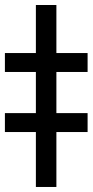

<svg xmlns="http://www.w3.org/2000/svg" viewBox="-62 -743 369 763"><path d="M162.1 -723.1V0H80.6V-723.1ZM-42.5 -457V-532.2H286.1V-457ZM-42.5 -218.3V-293.5H286.1V-218.3Z"/></svg>

Font: Inter 18pt Medium
Style: Regular
Weight: 500
Designer: Rasmus Andersson
Foundry: rsms
Version: Version 4.001;git-66647c0bb